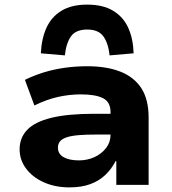

<svg xmlns="http://www.w3.org/2000/svg" viewBox="-20 -801 746 832"><path d="M281 11Q219 11 170 -11Q121 -33 93 -70.5Q65 -108 65 -154Q65 -204 98 -238.5Q131 -273 202.5 -290.5Q274 -308 389 -308H481V-218H399Q354 -218 322.5 -215.5Q291 -213 270.5 -206.5Q250 -200 240.5 -189Q231 -178 231 -161Q231 -134 255.5 -120Q280 -106 322 -106Q359 -106 390 -120.5Q421 -135 440 -160Q459 -185 459 -217V-315Q459 -359 426.5 -375.5Q394 -392 330 -392Q281 -392 231.5 -381Q182 -370 129 -344L88 -455Q129 -475 172 -488Q215 -501 262 -507.5Q309 -514 358 -514Q441 -514 500.5 -491Q560 -468 592 -419.5Q624 -371 624 -291V0H484V-102L481 -103Q463 -68 436 -42.5Q409 -17 371 -3Q333 11 281 11ZM261 -561 157 -570Q160 -634 181.5 -681Q203 -728 246.5 -754.5Q290 -781 358 -781Q426 -781 470 -754.5Q514 -728 535.5 -681Q557 -634 559 -570L455 -561Q449 -615 427.5 -644Q406 -673 358 -673Q309 -673 288 -644Q267 -615 261 -561Z"/></svg>

Font: Nunito Sans 7pt SemiExpanded ExtraBold
Style: Regular
Weight: 800
Width: 6
Designer: Vernon Adams
Foundry: Vernon Adams
Version: Version 3.101;gftools[0.9.27]